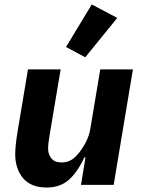

<svg xmlns="http://www.w3.org/2000/svg" viewBox="-20 -826 640 858"><path d="M362 -123H357Q326 -56 287 -22Q248 12 189 12Q118 12 83 -30Q48 -72 48 -137Q48 -175 59 -241L105 -516H251L202 -224L201 -217Q195 -185 195 -161Q195 -137 209.5 -118.5Q224 -100 255 -100Q280 -100 299 -111.5Q318 -123 336 -147Q375 -199 383 -247L428 -516H574L488 0H342ZM361 -570 275 -616 390 -806 504 -746Z"/></svg>

Font: iA Writer Mono V
Style: Regular
Weight: 400
Italic angle: -9.5°
Designer: Mike Abbink, Paul van der Laan, Pieter van Rosmalen
Foundry: Bold Monday
Version: Version 2.000